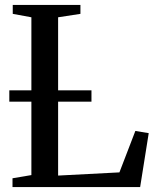

<svg xmlns="http://www.w3.org/2000/svg" viewBox="-20 -763 638 783"><path d="M31 0V-36L108 -49V-692.5L32 -706.5V-743H308V-706.5L217 -692.5V-47L467 -60L532 -229L586.5 -220L551.5 0ZM353 -394.5V-348.5H18V-394.5Z"/></svg>

Font: Merriweather 72pt
Style: Regular
Weight: 400
Version: Version 2.100